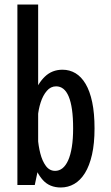

<svg xmlns="http://www.w3.org/2000/svg" viewBox="-20 -820 490 851"><path d="M57.1 0V-800H149.1V-71L134.1 0ZM257 -511Q288.5 -511 314.6 -495.5Q340.6 -479.9 359.5 -448Q378.4 -416.1 388.7 -367Q399 -318 399 -251Q399 -184 387.8 -134.6Q376.5 -85.1 356.5 -52.9Q336.4 -20.6 309.1 -4.8Q281.8 11 249.4 11Q199.8 11 170.1 -21.9Q140.4 -54.7 127.4 -106.1Q114.3 -157.4 114.3 -213.4L147.8 -208.6Q150.1 -173.7 158.6 -140.2Q167.1 -106.7 183.2 -84.7Q199.4 -62.7 224.4 -62.7Q242.4 -62.7 257 -74.3Q271.6 -85.9 282.2 -109.5Q292.7 -133.1 298.4 -168.4Q304.1 -203.8 304.1 -251Q304.1 -299.1 299.1 -334.2Q294.1 -369.3 284.5 -392.2Q274.9 -415.1 260.9 -426.2Q247 -437.3 228.7 -437.3Q204.5 -437.3 187.4 -417.1Q170.2 -397 160.3 -366.2Q150.4 -335.4 147.8 -303.4L114.3 -296.3Q114.3 -352.3 130.8 -401.2Q147.3 -450.1 179.1 -480.6Q210.9 -511 257 -511Z"/></svg>

Font: League Mono Thin Condensed
Style: Regular
Weight: 100
Width: 1
Designer: Tyler Finck
Foundry: The League of Moveable Type / Tyler Finck
Version: Version 2.300;RELEASE